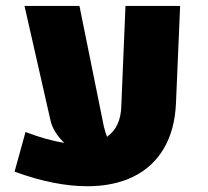

<svg xmlns="http://www.w3.org/2000/svg" viewBox="-20 -611 705 650"><path d="M589.8 -590.8 575.7 -260.7Q571.8 -171.4 534.7 -108.4Q497.6 -45.4 431.4 -12.9Q365.2 19.5 275.4 19.5Q165 19.5 29.3 -29.8L66.4 -164.1Q139.6 -136.2 197.8 -127.4Q180.7 -143.1 168 -163.1Q155.3 -183.1 150.9 -203.6L63 -590.8H249L331.5 -183.1Q336.9 -161.6 342.3 -147.9Q388.7 -180.7 390.6 -251L404.8 -590.8Z"/></svg>

Font: Heebo Black
Style: Regular
Weight: 900
Designer: Oded Ezer
Foundry: Meir Sadan
Version: Version 2.001; ttfautohint (v1.5.14-ce02) -l 8 -r 50 -G 200 